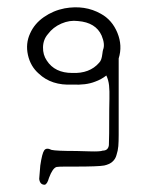

<svg xmlns="http://www.w3.org/2000/svg" viewBox="-20 -753 412 529"><path d="M103 -244Q90 -244 88 -260L91 -297Q96 -331 102 -339Q108 -347 122 -340Q135 -337 190 -337Q197 -337 226.5 -336Q256 -335 263 -338Q278 -338 280 -353Q281 -369 281 -452Q281 -459 281.5 -481Q282 -503 280.5 -517.5Q279 -532 273 -545Q259 -534 242 -528Q217 -518 179 -520Q122 -517 87 -550Q64 -570 57 -601.5Q50 -633 63 -661Q75 -688 101 -706Q127 -724 158 -730Q214 -740 258 -715Q289 -698 303.5 -662.5Q318 -627 307 -592V-406Q307 -399 307 -381Q307 -363 306 -350.5Q305 -338 301 -326Q295 -303 267 -297Q251 -294 186 -294Q179 -294 160.5 -294Q142 -294 136 -293Q125 -290 115 -263Q110 -245 103 -244ZM179 -552Q227 -550 253 -580Q257 -584 259 -590Q261 -596 262 -604.5Q263 -613 264 -616Q270 -631 260 -655Q244 -691 195 -695Q172 -698 149 -688Q126 -678 112 -659Q99 -644 98.5 -623Q98 -602 109 -586Q131 -552 179 -552Z"/></svg>

Font: Kimchi
Style: Regular
Weight: 400
Version: Version 1.1